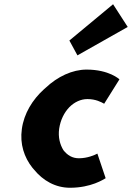

<svg xmlns="http://www.w3.org/2000/svg" viewBox="-20 -863 622 905"><path d="M439 -139C426 -132 392 -117 352 -117C321 -117 298 -131 279 -155C263 -181 253 -216 259 -257C265 -297 282 -332 307 -358C331 -382 361 -396 392 -396C431 -396 457 -382 471 -374C495 -412 519 -451 543 -489C543 -489 495 -535 388 -535C321 -535 251 -502 195 -449L187 -442C133 -393 93 -328 83 -255C73 -184 94 -121 133 -72L140 -64C183 -11 242 22 310 22C410 22 469 -18 478 -23ZM345 -602 582 -736 513 -843 307 -672Z"/></svg>

Font: Hussar Woodtype
Style: SeBdObl
Weight: 900
Foundry: Cannot Into Space Fonts
Version: Version 1.07